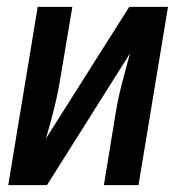

<svg xmlns="http://www.w3.org/2000/svg" viewBox="-20 -540 540 560"><path d="M4 0 90 -520H191L156 -312Q149 -268 138 -224Q127 -180 114 -136L357 -520H470L384 0H283L317 -208Q324 -252 335.5 -296Q347 -340 359 -384L117 0Z"/></svg>

Font: Iosevka Term Curly SmBd Obl
Style: Regular
Weight: 600
Italic angle: -9°
Designer: Belleve Invis
Foundry: Belleve Invis
Version: Version 32.3.0